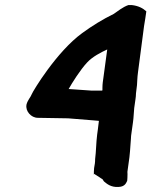

<svg xmlns="http://www.w3.org/2000/svg" viewBox="-20 -742 600 761"><path d="M85 -327C80 -302 103 -275 130 -275C174 -274 243 -273 250 -273L349 -265C356 -264 362 -264 372 -263C371 -253 369 -240 368 -230L365 -208C361 -177 361 -141 357 -111V-110C357 -106 357 -101 356 -94L353 -76C352 -67 352 -58 352 -49L353 -53L375 -39C379 -36 382 -34 386 -32L392 -23C403 -14 419 1 450 -1C478 -2 481 -21 484 -25C484 -28 485 -31 485 -37C486 -48 485 -58 485 -61L493 -119C495 -136 496 -151 497 -166L499 -193V-194C499 -201 500 -207 501 -214L507 -257C510 -277 510 -296 512 -314L517 -349C518 -356 519 -364 519 -372C520 -382 522 -395 523 -405L524 -423C524 -433 526 -446 527 -456L551 -639C554 -658 558 -680 560 -697C547 -709 529 -719 502 -722H489C466 -714 446 -697 431 -687C388 -666 344 -639 306 -611C204 -537 110 -380 106 -369C100 -354 91 -348 85 -328ZM252 -389C266 -414 298 -465 325 -494C346 -517 379 -534 405 -546L390 -435C388 -422 386 -408 386 -394V-384L384 -383H341L255 -389Z"/></svg>

Font: Hussar Pisanka
Style: BdKur
Weight: 700
Designer: Robert Jablonski
Foundry: Cannot Into Space Fonts
Version: Version 1.070